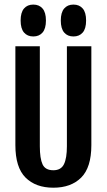

<svg xmlns="http://www.w3.org/2000/svg" viewBox="-20 -832 478 859"><path d="M158.2 -177.7Q158.2 -123 170.4 -96.7Q182.6 -70.3 218.8 -70.3Q252.9 -70.3 266.1 -97.2Q279.3 -124 279.3 -177.7V-625H388.7V-182.6Q388.7 -83 343.3 -37.6Q297.9 7.8 218.8 7.8Q139.6 7.8 94.2 -37.6Q48.8 -83 48.8 -182.6V-625H158.2ZM185.5 -740.2Q185.5 -704.1 170.4 -686.5Q155.3 -668.9 128.9 -668.9Q102.5 -668.9 87.4 -686.5Q72.3 -704.1 72.3 -740.2Q72.3 -776.4 87.4 -793.9Q102.5 -811.5 128.9 -811.5Q155.3 -811.5 170.4 -793.9Q185.5 -776.4 185.5 -740.2ZM365.2 -740.2Q365.2 -704.1 350.1 -686.5Q335 -668.9 308.6 -668.9Q282.2 -668.9 267.1 -686.5Q252 -704.1 252 -740.2Q252 -776.4 267.1 -793.9Q282.2 -811.5 308.6 -811.5Q335 -811.5 350.1 -793.9Q365.2 -776.4 365.2 -740.2Z"/></svg>

Font: Sudo
Style: Bold
Weight: 700
Monospace: yes
Designer: Jens Kutilek
Foundry: Jens Kutilek
Version: Version 0.040